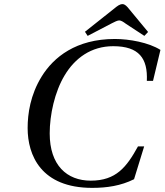

<svg xmlns="http://www.w3.org/2000/svg" viewBox="-20 -896 798 931"><path d="M392 -742 405 -722 522 -783C535 -790 550 -797 558 -797C567 -797 578 -790 590 -781L680 -722L698 -741L607 -851C596 -865 586 -876 574 -876C561 -876 550 -868 532 -853ZM114 -275C114 -143 179 15 427 15C498 15 566 5 630 -27L679 -186H649C594 -86 543 -20 420 -20C304 -20 221 -95 221 -249C221 -339 245 -450 293 -530C343 -614 422 -672 529 -672C654 -672 697 -613 692 -504H722L758 -654C701 -690 607 -707 537 -707C349 -707 240 -619 182 -525C127 -436 114 -344 114 -275Z"/></svg>

Font: Heuristica
Style: Italic
Weight: 400
Italic angle: -13°
Version: Version 1.0.1